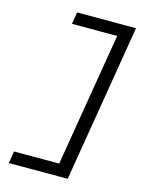

<svg xmlns="http://www.w3.org/2000/svg" viewBox="-139 -909 879 1137"><g transform="rotate(15 300.0 -340.0)"><path d="M29 143 41 69H318L454 -750H177L189 -823H550L390 143Z"/></g></svg>

Font: Iosevka Curly Extended Oblique
Style: Regular
Weight: 400
Width: 7
Italic angle: -9°
Monospace: yes
Designer: Belleve Invis
Foundry: Belleve Invis
Version: Version 11.1.0; ttfautohint (v1.8.3)